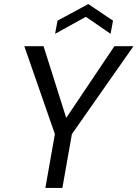

<svg xmlns="http://www.w3.org/2000/svg" viewBox="-20 -928 679 948"><path d="M204 0 251 -266 100 -700H195L307 -346L545 -700H639L335 -266L288 0ZM252 -761 264 -826 416 -908 538 -826 526 -761 404 -845Z"/></svg>

Font: DM Sans Italic
Style: Regular
Weight: 400
Italic angle: -10°
Designer: Colophon Foundry, Jonny Pinhorn
Foundry: Colophon Foundry
Version: Version 4.004; ttfautohint (v1.8.4.7-5d5b)